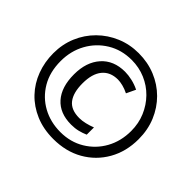

<svg xmlns="http://www.w3.org/2000/svg" viewBox="-166 -939 1163 1163"><g transform="rotate(45 415.5 -357.0)"><path d="M416 10Q331 10 263 -19Q195 -48 147 -98.5Q99 -149 74 -216Q49 -283 49 -358Q49 -435 77 -501.5Q105 -568 155.5 -618Q206 -668 272.5 -696Q339 -724 415 -724Q493 -724 560 -696.5Q627 -669 677 -619Q727 -569 755 -502Q783 -435 783 -355Q783 -249 736 -166.5Q689 -84 606.5 -37Q524 10 416 10ZM417 -50Q503 -50 571 -91Q639 -132 677.5 -201.5Q716 -271 716 -358Q716 -423 692.5 -478.5Q669 -534 628 -576Q587 -618 532 -641.5Q477 -665 414 -665Q327 -665 259 -623.5Q191 -582 152.5 -512Q114 -442 114 -356Q114 -262 154.5 -193.5Q195 -125 263.5 -87.5Q332 -50 417 -50ZM431 -128Q334 -128 281 -187.5Q228 -247 228 -356Q228 -461 283.5 -523.5Q339 -586 436 -586Q464 -586 497 -578.5Q530 -571 560 -556L532 -497Q506 -510 481.5 -516Q457 -522 439 -522Q374 -522 338.5 -479Q303 -436 303 -354Q303 -274 335 -232.5Q367 -191 438 -191Q461 -191 488.5 -197.5Q516 -204 541 -214V-152Q516 -141 489.5 -134.5Q463 -128 431 -128Z"/></g></svg>

Font: Noto Sans Sinhala ExtraCondensed
Style: Bold
Weight: 700
Width: 2
Designer: Jelle Bosma - Monotype Design Team
Foundry: Monotype Imaging Inc.
Version: Version 2.006; ttfautohint (v1.8.4.7-5d5b)